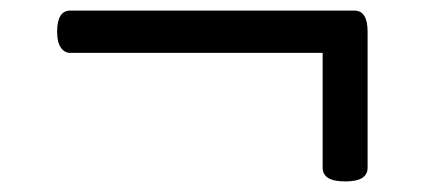

<svg xmlns="http://www.w3.org/2000/svg" viewBox="-20 -498 803 363"><path d="M633 -155Q611 -155 600.5 -161.5Q590 -168 590 -181V-398H113Q102 -398 95 -408Q88 -418 88 -438Q88 -478 113 -478H650Q675 -478 675 -438V-181Q675 -168 664.5 -161.5Q654 -155 633 -155Z"/></svg>

Font: Playwrite BE WAL
Style: Regular
Weight: 400
Designer: Veronika Burian, José Scaglione
Foundry: TypeTogether
Version: Version 1.002